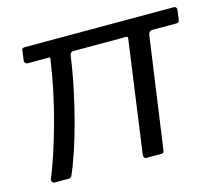

<svg xmlns="http://www.w3.org/2000/svg" viewBox="-82 -633 837 735"><g transform="rotate(-15 337.0 -265.0)"><path d="M559.9 -467.5Q554.4 -467.5 550.4 -463.4Q546.5 -459.3 545.2 -454L482.9 -10.8Q481.9 -4.4 479.6 -2.2Q477.3 0 471.2 0H412.6Q406.8 0 404.1 -4.6Q401.3 -9.2 402.3 -17L463.5 -459.8Q464.5 -464 462.7 -465.8Q461 -467.5 455.2 -467.5H247.1Q242.1 -467.5 238.6 -463.7Q235 -459.8 233.8 -454Q225.4 -391.7 211.9 -327.3Q198.3 -262.8 182.2 -202.5Q166.2 -142.1 148.9 -91.1Q131.7 -40.2 115.7 -4.6Q112.4 -2.2 110.3 -1.1Q108.2 0 103.6 0H49Q43.4 0 39.8 -4.7Q36.1 -9.5 38.6 -17.1Q55.3 -57.6 72.1 -108.6Q88.8 -159.7 104.7 -217.9Q120.7 -276.1 133.9 -338Q147 -399.9 155.7 -462Q156.7 -465.1 155.4 -466.3Q154.2 -467.5 149.2 -467.5H67.8Q62.1 -467.5 58.2 -471.9Q54.2 -476.2 55.2 -481.9L60.2 -520.3Q61.5 -527 64.4 -528.5Q67.3 -530 74 -530H662.3Q669 -530 671.9 -525.5Q674.9 -521 673.6 -514.3L668.9 -478.7Q667.6 -471.8 664.6 -469.6Q661.5 -467.5 657.1 -467.5Z"/></g></svg>

Font: Libre Franklin Thin
Style: Italic
Weight: 100
Italic angle: -8°
Designer: Pablo Impallari, Rodrigo Fuenzalida, Nhung Nguyen
Foundry: Impallari Type
Version: Version 3.000